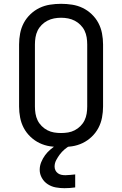

<svg xmlns="http://www.w3.org/2000/svg" viewBox="-20 -763 640 1006"><path d="M300 8Q271 8 242 3.5Q213 -1 187 -13.5Q161 -26 139.5 -46.5Q118 -67 104.5 -92.5Q91 -118 85.5 -147Q80 -176 80 -205V-530Q80 -559 85.5 -588Q91 -617 104.5 -642.5Q118 -668 139.5 -688.5Q161 -709 187 -721.5Q213 -734 242 -738.5Q271 -743 300 -743Q329 -743 358 -738.5Q387 -734 413 -721.5Q439 -709 460.5 -688.5Q482 -668 495.5 -642.5Q509 -617 514.5 -588Q520 -559 520 -530V-205Q520 -176 514.5 -147Q509 -118 495.5 -92.5Q482 -67 460.5 -46.5Q439 -26 413 -13.5Q387 -1 358 3.5Q329 8 300 8ZM300 -66Q319 -66 337 -69Q355 -72 371.5 -80.5Q388 -89 401.5 -102.5Q415 -116 423 -132.5Q431 -149 434 -167.5Q437 -186 437 -205V-530Q437 -549 434 -567.5Q431 -586 423 -602.5Q415 -619 401.5 -632.5Q388 -646 371.5 -654.5Q355 -663 337 -666.5Q319 -670 300 -670Q281 -670 263 -666.5Q245 -663 228.5 -654.5Q212 -646 198.5 -632.5Q185 -619 177 -602.5Q169 -586 166 -567.5Q163 -549 163 -530V-205Q163 -186 166 -167.5Q169 -149 177 -132.5Q185 -116 198.5 -102.5Q212 -89 228.5 -80.5Q245 -72 263 -69Q281 -66 300 -66ZM317 223Q295 223 272.5 219Q250 215 230.5 202.5Q211 190 199.5 169.5Q188 149 188 127Q188 106 196 86.5Q204 67 216 50.5Q228 34 244 20.5Q260 7 277 -4L285 -8H347V0Q332 8 318 20Q304 32 293.5 46Q283 60 274.5 76Q266 92 266 110Q266 120 270.5 129.5Q275 139 283.5 145Q292 151 302 153Q312 155 323 155Q335 155 347.5 153.5Q360 152 373 151L374 150Q374 150 374 150Q374 150 374 150V219Q360 221 346 222Q332 223 317 223Z"/></svg>

Font: Iosevka SS04 Extended
Style: Regular
Weight: 400
Width: 7
Monospace: yes
Designer: Belleve Invis
Foundry: Belleve Invis
Version: Version 19.0.0; ttfautohint (v1.8.4)